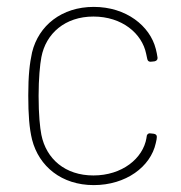

<svg xmlns="http://www.w3.org/2000/svg" viewBox="-20 -529 526 557"><path d="M252 8C345 8 417 -45 432 -114C434 -122 435 -128 435 -132C435 -138 431 -140 426 -141L417 -142C412 -143 408 -141 406 -136C406 -134 405 -131 405 -130C405 -130 405 -130 405 -129C395 -69 334 -20 251 -20C169 -20 114 -68 100 -138C96 -159 92 -195 92 -251C92 -301 96 -342 100 -363C113 -432 169 -481 251 -481C334 -481 392 -432 404 -373L407 -359C408 -353 411 -350 416 -350C417 -350 417 -350 418 -350L428 -351C433 -352 437 -355 437 -360C437 -361 437 -361 437 -362C436 -370 434 -379 432 -387C415 -454 346 -509 252 -509C159 -509 92 -455 73 -377C66 -345 62 -310 62 -252C62 -196 65 -157 73 -124C93 -46 159 8 252 8Z"/></svg>

Font: Barlow Thin
Style: Regular
Weight: 250
Designer: Jeremy Tribby
Foundry: Tribby Type
Version: Version 1.422;hotconv 1.0.109;makeotfexe 2.5.65596